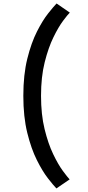

<svg xmlns="http://www.w3.org/2000/svg" viewBox="-20 -830 490 1074"><path d="M295.5 224Q278.5 206.5 248 167.2Q217.5 128 186 65Q154.5 2 132.5 -87.2Q110.5 -176.5 110.5 -294Q110.5 -412.5 132.8 -501.8Q155 -591 186.8 -653.5Q218.5 -716 249 -754.5Q279.5 -793 296.5 -810.5L370.5 -759.5Q359.5 -749 333.5 -714.5Q307.5 -680 279 -621.8Q250.5 -563.5 230 -481.8Q209.5 -400 209.5 -294Q209.5 -189 229.5 -107.5Q249.5 -26 277.5 32.2Q305.5 90.5 331.5 125.8Q357.5 161 369.5 173.5Z"/></svg>

Font: Trispace Condensed
Style: Regular
Weight: 400
Width: 3
Designer: Tyler Finck
Foundry: Etcetera Type Company
Version: Version 1.210; ttfautohint (v1.8.3)